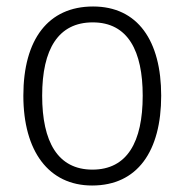

<svg xmlns="http://www.w3.org/2000/svg" viewBox="-20 -562 569 592"><path d="M477 -267C477 -436 405 -542 267 -542C129 -542 52 -441 52 -267C52 -96 130 10 264 10C404 10 477 -96 477 -267ZM110 -267C110 -411 160 -493 266 -493C375 -493 420 -404 420 -267C420 -124 372 -39 265 -39C158 -39 110 -125 110 -267Z"/></svg>

Font: Noto Sans Telugu SemiCondensed Light
Style: Regular
Weight: 300
Width: 4
Designer: Jelle Bosma - Monotype Design Team
Foundry: Monotype Imaging Inc.
Version: Version 2.005